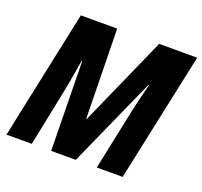

<svg xmlns="http://www.w3.org/2000/svg" viewBox="-124 -855 1049 997"><g transform="rotate(20 401.0 -357.0)"><path d="M8 0H148L214 -324C225 -378 238 -460 244 -494H247L255 0H391L613 -496H616C607 -457 592 -405 579 -343L507 0H650L802 -714H592L372 -219H369L360 -714H159Z"/></g></svg>

Font: Noto Sans Display SemiCondensed Extra
Style: Italic
Weight: 800
Width: 4
Italic angle: -12°
Designer: Monotype Design Team
Foundry: Monotype Imaging Inc.
Version: Version 1.900